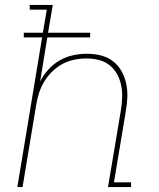

<svg xmlns="http://www.w3.org/2000/svg" viewBox="-20 -755 640 775"><path d="M50 0 150 -604H76V-623H153L169 -716H100V-735H193L174 -623H344V-604H171L142 -426Q155 -452 175.5 -474.5Q196 -497 221.5 -511.5Q247 -526 275 -532Q303 -538 331 -538Q359 -538 386 -531.5Q413 -525 434.5 -509Q456 -493 469.5 -469.5Q483 -446 489 -419Q495 -392 494 -363.5Q493 -335 488 -307L440 -19H509V0H416L468 -310Q472 -335 473 -361Q474 -387 469 -411Q464 -435 452.5 -456Q441 -477 422 -492Q403 -507 379 -513Q355 -519 329 -519Q305 -519 280 -514Q255 -509 232.5 -497Q210 -485 191 -466.5Q172 -448 158.5 -425.5Q145 -403 137.5 -379.5Q130 -356 126 -331L71 0Z"/></svg>

Font: Iosevka Curly Slab ThEx
Style: Italic
Weight: 100
Width: 7
Italic angle: -9°
Monospace: yes
Designer: Belleve Invis
Foundry: Belleve Invis
Version: Version 11.1.0; ttfautohint (v1.8.3)